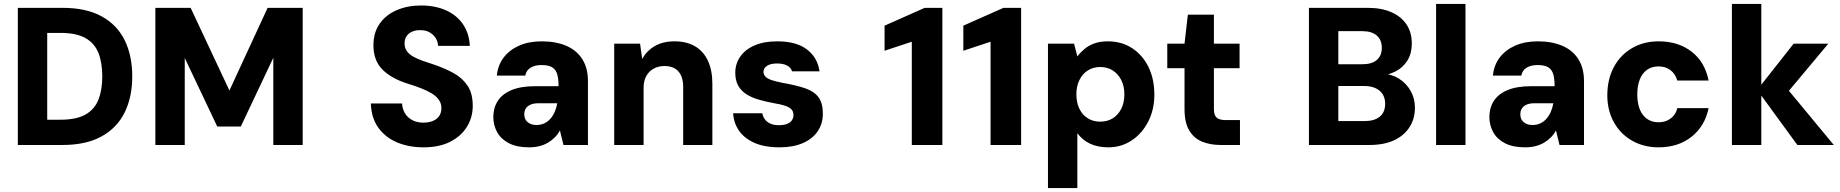

<svg xmlns="http://www.w3.org/2000/svg" viewBox="-20 -740 9394 980"><path d="M71 0V-700H298Q420 -700 499 -656.5Q578 -613 616.5 -534.5Q655 -456 655 -350Q655 -245 616.5 -166.5Q578 -88 499 -44Q420 0 298 0ZM221 -129H289Q370 -129 416.5 -155.5Q463 -182 482.5 -231.5Q502 -281 502 -350Q502 -420 482.5 -469.5Q463 -519 416.5 -545.5Q370 -572 289 -572H221Z M773 0V-700H953L1151 -278L1346 -700H1525V0H1375V-445L1209 -94H1089L923 -444V0Z M2142 12Q2066 12 2006 -13.5Q1946 -39 1910.5 -89Q1875 -139 1873 -212H2032Q2034 -183 2047.5 -161Q2061 -139 2085 -126.5Q2109 -114 2141 -114Q2168 -114 2189 -122.5Q2210 -131 2221.5 -147.5Q2233 -164 2233 -189Q2233 -212 2220 -230.5Q2207 -249 2184 -263Q2161 -277 2130.5 -289Q2100 -301 2064 -312Q1977 -339 1931.5 -385.5Q1886 -432 1886 -509Q1886 -573 1917.5 -618.5Q1949 -664 2004.5 -688Q2060 -712 2129 -712Q2201 -712 2256 -687.5Q2311 -663 2343 -616.5Q2375 -570 2378 -506H2216Q2215 -528 2203.5 -546Q2192 -564 2172.5 -575Q2153 -586 2128 -586Q2105 -587 2086 -579.5Q2067 -572 2056 -556.5Q2045 -541 2045 -518Q2045 -496 2056.5 -479.5Q2068 -463 2088.5 -451.5Q2109 -440 2136.5 -430Q2164 -420 2196 -410Q2249 -392 2294 -367.5Q2339 -343 2366 -303.5Q2393 -264 2393 -199Q2393 -142 2364 -94Q2335 -46 2279 -17Q2223 12 2142 12Z M2680 12Q2618 12 2577.5 -9Q2537 -30 2517.5 -65.5Q2498 -101 2498 -143Q2498 -189 2520.5 -224.5Q2543 -260 2590.5 -280Q2638 -300 2711 -300H2831Q2831 -338 2824 -361.5Q2817 -385 2798.5 -396.5Q2780 -408 2744 -408Q2710 -408 2688 -394.5Q2666 -381 2661 -354H2516Q2521 -407 2550.5 -446Q2580 -485 2629.5 -507Q2679 -529 2745 -529Q2818 -529 2871 -506Q2924 -483 2952.5 -437.5Q2981 -392 2981 -326V0H2856L2838 -74Q2827 -54 2811.5 -38.5Q2796 -23 2776.5 -11.5Q2757 0 2733 6Q2709 12 2680 12ZM2718 -102Q2740 -102 2757.5 -110Q2775 -118 2788.5 -133Q2802 -148 2811 -168Q2820 -188 2824 -211V-213H2729Q2704 -213 2688 -206Q2672 -199 2664 -186.5Q2656 -174 2656 -157Q2656 -139 2664 -127Q2672 -115 2686 -108.5Q2700 -102 2718 -102Z M3115 0V-517H3247L3258 -439Q3280 -480 3321.5 -504.5Q3363 -529 3423 -529Q3485 -529 3528 -503.5Q3571 -478 3593.5 -429.5Q3616 -381 3616 -312V0H3467V-298Q3467 -347 3443 -375Q3419 -403 3371 -403Q3341 -403 3317 -390Q3293 -377 3279 -352.5Q3265 -328 3265 -292V0Z M3959 12Q3882 12 3830.5 -11Q3779 -34 3752 -73Q3725 -112 3722 -162H3871Q3874 -145 3884 -131Q3894 -117 3912 -109Q3930 -101 3956 -101Q3980 -101 3997 -107.5Q4014 -114 4022 -126Q4030 -138 4030 -152Q4030 -172 4018.5 -183Q4007 -194 3985 -201Q3963 -208 3932 -213Q3889 -221 3852.5 -231.5Q3816 -242 3789 -259.5Q3762 -277 3747.5 -303.5Q3733 -330 3733 -369Q3733 -414 3758 -450.5Q3783 -487 3831 -508Q3879 -529 3947 -529Q4045 -529 4099 -487.5Q4153 -446 4163 -376H4023Q4017 -395 3997.5 -405.5Q3978 -416 3946 -416Q3913 -416 3895 -404Q3877 -392 3877 -373Q3877 -360 3886.5 -349.5Q3896 -339 3917.5 -331.5Q3939 -324 3975 -317Q4044 -305 4089.5 -289.5Q4135 -274 4157.5 -244Q4180 -214 4180 -160Q4180 -108 4153 -69Q4126 -30 4076.5 -9Q4027 12 3959 12Z M4634 0V-527L4495 -481V-609L4700 -700H4790V0Z M5036 0V-527L4897 -481V-609L5102 -700H5192V0Z M5329 220V-517H5462L5479 -452Q5495 -473 5516 -490.5Q5537 -508 5566 -518.5Q5595 -529 5634 -529Q5706 -529 5759.5 -493.5Q5813 -458 5842.5 -397Q5872 -336 5872 -257Q5872 -180 5840.5 -119Q5809 -58 5756 -23Q5703 12 5638 12Q5582 12 5543 -7Q5504 -26 5479 -60V220ZM5596 -119Q5632 -119 5659.5 -136Q5687 -153 5703 -184.5Q5719 -216 5719 -258Q5719 -300 5703 -331.5Q5687 -363 5659.5 -380.5Q5632 -398 5596 -398Q5560 -398 5532.5 -380.5Q5505 -363 5489.5 -331.5Q5474 -300 5474 -259Q5474 -216 5489.5 -184.5Q5505 -153 5532.5 -136Q5560 -119 5596 -119Z M6211 0Q6156 0 6114.5 -17.5Q6073 -35 6049.5 -75Q6026 -115 6026 -184V-392H5938V-517H6026L6043 -665H6176V-517H6307V-392H6176V-182Q6176 -152 6190 -139.5Q6204 -127 6237 -127H6309V0Z M6661 0V-700H6960Q7032 -700 7082.5 -677.5Q7133 -655 7159.5 -614.5Q7186 -574 7186 -519Q7186 -466 7163 -430Q7140 -394 7102 -375Q7064 -356 7019 -352L7036 -364Q7084 -362 7121.5 -338Q7159 -314 7180.5 -275.5Q7202 -237 7202 -191Q7202 -134 7174.5 -91Q7147 -48 7095.5 -24Q7044 0 6970 0ZM6811 -122H6945Q6995 -122 7022.5 -144.5Q7050 -167 7050 -210Q7050 -253 7021.5 -277Q6993 -301 6943 -301H6811ZM6811 -412H6933Q6982 -412 7007.5 -434Q7033 -456 7033 -496Q7033 -536 7007.5 -558.5Q6982 -581 6933 -581H6811Z M7310 0V-720H7460V0Z M7764 12Q7702 12 7661.5 -9Q7621 -30 7601.5 -65.5Q7582 -101 7582 -143Q7582 -189 7604.5 -224.5Q7627 -260 7674.5 -280Q7722 -300 7795 -300H7915Q7915 -338 7908 -361.5Q7901 -385 7882.5 -396.5Q7864 -408 7828 -408Q7794 -408 7772 -394.5Q7750 -381 7745 -354H7600Q7605 -407 7634.5 -446Q7664 -485 7713.5 -507Q7763 -529 7829 -529Q7902 -529 7955 -506Q8008 -483 8036.5 -437.5Q8065 -392 8065 -326V0H7940L7922 -74Q7911 -54 7895.5 -38.5Q7880 -23 7860.5 -11.5Q7841 0 7817 6Q7793 12 7764 12ZM7802 -102Q7824 -102 7841.5 -110Q7859 -118 7872.5 -133Q7886 -148 7895 -168Q7904 -188 7908 -211V-213H7813Q7788 -213 7772 -206Q7756 -199 7748 -186.5Q7740 -174 7740 -157Q7740 -139 7748 -127Q7756 -115 7770 -108.5Q7784 -102 7802 -102Z M8446 12Q8369 12 8309.5 -22.5Q8250 -57 8217 -117Q8184 -177 8184 -253Q8184 -335 8217 -397Q8250 -459 8309.5 -494Q8369 -529 8446 -529Q8546 -529 8614 -476.5Q8682 -424 8701 -329H8541Q8532 -362 8507 -381.5Q8482 -401 8445 -401Q8411 -401 8386.5 -383.5Q8362 -366 8349.5 -334Q8337 -302 8337 -259Q8337 -226 8344 -199.5Q8351 -173 8365 -154.5Q8379 -136 8399 -126Q8419 -116 8445 -116Q8470 -116 8489 -124.5Q8508 -133 8522 -149Q8536 -165 8541 -188H8701Q8682 -96 8614 -42Q8546 12 8446 12Z M9154 0 8949 -281 9135 -517H9312L9061 -217V-337L9340 0ZM8820 0V-720H8970V0Z"/></svg>

Font: DM Sans 11pt Black
Style: Regular
Weight: 900
Version: Version 4.004;gftools[0.9.30]